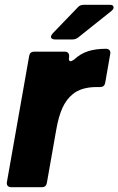

<svg xmlns="http://www.w3.org/2000/svg" viewBox="-20 -783 495 803"><path d="M27 0Q17 0 12 -6Q7 -12 9 -22L102 -549Q105 -567 123 -567H251Q261 -567 265.5 -561Q270 -555 269 -545V-544L268 -538Q268 -527 275 -527Q280 -527 290 -534Q317 -559 349 -569Q381 -579 423 -579Q433 -579 438 -573Q443 -567 441 -557L420 -437Q417 -419 399 -419H385Q320 -419 284 -389Q258 -368 241.5 -332.5Q225 -297 215 -239L176 -18Q173 0 155 0ZM210 -618Q202 -618 197.5 -621Q193 -624 193 -629Q193 -634 200 -643L306 -753Q315 -763 331 -763H439Q455 -763 455 -752Q455 -745 447 -738L308 -627Q297 -618 283 -618Z"/></svg>

Font: Open Sauce Two Black Italic
Style: Regular
Weight: 900
Italic angle: -10°
Designer: Alfredo Marco Pradil
Foundry: Creative Sauce Fz LLC
Version: Version 1.477